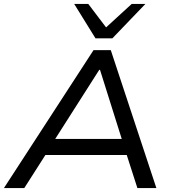

<svg xmlns="http://www.w3.org/2000/svg" viewBox="-22 -961 896 981"><path d="M-2 0 456 -705H544L777 0H680L615 -202L659 -169H175L231 -202L102 0ZM485 -604 246 -229 220 -251H640L607 -229L489 -604ZM466 -765 357 -941H429L520 -821L651 -941H721L552 -765Z"/></svg>

Font: Nunito Sans 7pt SemiExpanded
Style: Italic
Weight: 400
Width: 6
Italic angle: -9°
Designer: Vernon Adams
Foundry: Vernon Adams
Version: Version 3.101;gftools[0.9.27]